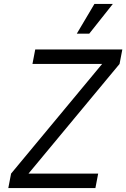

<svg xmlns="http://www.w3.org/2000/svg" viewBox="-20 -950 638 970"><path d="M496 -627H144L158 -700H598L584 -627L124 -73H476L462 0H22L36 -73ZM550 -930 431 -780H368L457 -930Z"/></svg>

Font: MedMera Sans
Style: Italic
Weight: 400
Italic angle: -11°
Designer: Kasper Nordkvist
Foundry: UNCUT.wtf
Version: Version 1.300